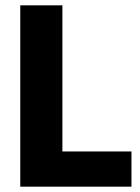

<svg xmlns="http://www.w3.org/2000/svg" viewBox="-20 -700 524 720"><path d="M56 0V-680H214V-132H473V0Z"/></svg>

Font: Cairo ExtraBold
Style: Regular
Weight: 800
Designer: Mohamed Gaber, Accademia di Belle Arti di Urbino
Foundry: Kief Type Foundry, Accademia di Belle Arti di Urbino
Version: Version 3.117